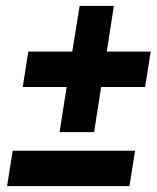

<svg xmlns="http://www.w3.org/2000/svg" viewBox="-20 -631 531 651"><path d="M342 -456 366 -611H250L225 -456H76L57 -336H206L182 -183H299L323 -336H472L491 -456ZM4 0H419L438 -120H23Z"/></svg>

Font: Arthouse Owned
Style: Bold Italic
Weight: 700
Italic angle: -10°
Designer: Jeremy Tribby
Foundry: Tribby Type
Version: Version 1.000;PS 001.000;hotconv 1.0.88;makeotf.lib2.5.64775